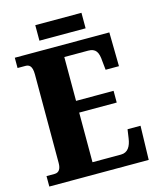

<svg xmlns="http://www.w3.org/2000/svg" viewBox="-125 -941 847 1028"><g transform="rotate(-15 298.5 -427.0)"><path d="M170 -768H426V-854H170ZM19 0H570L575 -188H503L496 -140C490 -96 472 -66 434 -66H276V-341H484V-406H276V-649H408C450 -649 464 -626 467 -574L472 -526H546L543 -714H19V-657H62C81 -657 100 -650 100 -600V-109C100 -76 88 -58 64 -58H19Z"/></g></svg>

Font: Noto Serif Tamil Condensed Black
Style: Regular
Weight: 900
Width: 3
Designer: Indian Type Foundry, Tom Grace, and the Monotype Design Team
Foundry: Monotype Imaging Inc.
Version: Version 2.004